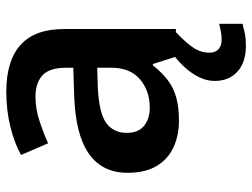

<svg xmlns="http://www.w3.org/2000/svg" viewBox="-118 -474 820 625"><g transform="rotate(-90 292.5 -162.0)"><path d="M306 -552Q407 -552 458.5 -505.5Q510 -459 510 -364V0H420L396 -75H392Q369 -46 344.5 -27Q320 -8 288 1Q256 10 211 10Q163 10 124.5 -8Q86 -26 64 -63Q42 -100 42 -157Q42 -240 104.5 -283.5Q167 -327 293 -331L384 -334V-357Q384 -412 359 -434.5Q334 -457 290 -457Q251 -457 212.5 -444.5Q174 -432 138 -416L100 -504Q140 -526 193 -539Q246 -552 306 -552ZM318 -254Q236 -250 204 -226.5Q172 -203 172 -160Q172 -122 195 -103.5Q218 -85 254 -85Q309 -85 346.5 -117Q384 -149 384 -210V-256ZM433 109Q433 129 444.5 139Q456 149 475 149Q491 149 504.5 146Q518 143 527 141V217Q512 221 495.5 224.5Q479 228 456 228Q402 228 371.5 200.5Q341 173 341 126Q341 100 354 74Q367 48 389.5 24.5Q412 1 441 -19L500 0Q466 32 449.5 56.5Q433 81 433 109Z"/></g></svg>

Font: Noto Sans Khmer SemiBold
Style: Regular
Weight: 600
Version: Version 2.003